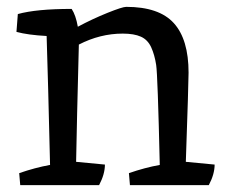

<svg xmlns="http://www.w3.org/2000/svg" viewBox="-20 -540 656 560"><path d="M348 -520Q444 -520 487 -472.5Q530 -425 530 -328Q530 -300 522 -68L606 -60Q606 -32 589 0H359L356 -35Q402 -51 446 -59Q440 -321 435.5 -350.5Q431 -380 421 -402Q411 -424 391 -433Q371 -442 338 -442Q272 -442 210 -410Q204 -182 202 -68L286 -60Q286 -32 269 0H39L36 -35Q82 -51 126 -59Q120 -313 116 -435Q61 -438 28 -447L32 -499Q86 -514 189 -514Q201 -496 207 -462Q250 -485 293.5 -502.5Q337 -520 348 -520Z"/></svg>

Font: Inika
Style: Regular
Weight: 400
Designer: Constanza Artigas Preller
Foundry: Constanza Artigas Preller
Version: Version 1.001